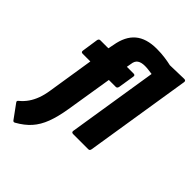

<svg xmlns="http://www.w3.org/2000/svg" viewBox="-273 -808 1115 1115"><g transform="rotate(45 284.5 -250.0)"><path d="M271 -369 225 -84Q213 -10 193.5 41.5Q174 93 142.5 128.5Q111 164 61 192Q52 197 46 190L-16 105Q-25 95 -12 86Q11 67 28 42.5Q45 18 56.5 -13Q68 -44 74 -83L119 -369H56Q42 -369 44 -383L59 -484Q62 -497 73 -497H139L146 -531Q160 -614 207.5 -654Q255 -694 340 -694Q377 -694 408.5 -689.5Q440 -685 461 -680L576 -683Q591 -683 589 -669L485 -14Q484 -8 481 -4Q478 0 471 0H347Q332 0 334 -14L422 -569Q407 -571 392 -573Q377 -575 362 -575Q332 -575 315.5 -563.5Q299 -552 296 -525L291 -497H346Q360 -497 358 -484L342 -383Q339 -369 328 -369Z"/></g></svg>

Font: Sofia Sans Semi Condensed Black
Style: Italic
Weight: 900
Italic angle: -9°
Version: Version 4.100